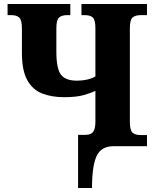

<svg xmlns="http://www.w3.org/2000/svg" viewBox="-20 -734 780 964"><path d="M372 210V-57H409Q437 -57 448 -72.5Q459 -88 459 -123V-278Q440 -268 402 -257Q364 -246 302 -246Q240 -246 192 -264.5Q144 -283 117 -331.5Q90 -380 90 -469V-591Q90 -633 77 -645.5Q64 -658 37 -658H18V-714H333V-658H317Q290 -658 276.5 -646Q263 -634 263 -592V-475Q263 -389 286 -359Q309 -329 366 -329Q421 -329 459 -350V-592Q459 -634 446 -646Q433 -658 406 -658H389V-714H718V-658H686Q659 -658 645.5 -646Q632 -634 632 -592V-123Q632 -80 645.5 -68Q659 -56 686 -56H718V0H551Q488 0 465 49.5Q442 99 442 210Z"/></svg>

Font: Noto Serif SemiCondensed ExtraBold
Style: Regular
Weight: 800
Width: 4
Designer: Monotype Design Team
Foundry: Monotype Imaging Inc.
Version: Version 2.015